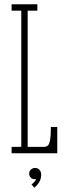

<svg xmlns="http://www.w3.org/2000/svg" viewBox="-20 -720 318 902"><path d="M34.5 0V-30H80V-670H34.5V-700H155.5V-670H110V-30H186.5Q198 -30 205 -36.5Q212 -43 215.5 -63Q219 -83 219 -123.5H249V0ZM141.5 162 128 146.5Q133 143.5 141.2 134.5Q149.5 125.5 149.5 120Q148.5 122 143.5 122Q132 122 124.5 114.2Q117 106.5 117 95.5Q117 84 125.2 76.5Q133.5 69 144.5 69Q158 69 165.8 78.2Q173.5 87.5 173.5 102Q173.5 115.5 168.5 127Q163.5 138.5 156 147.2Q148.5 156 141.5 162Z"/></svg>

Font: Imbue Thin 10pt Thin
Style: Regular
Weight: 250
Version: Version 1.102